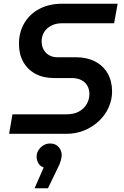

<svg xmlns="http://www.w3.org/2000/svg" viewBox="-20 -720 669 1033"><path d="M29 0 47 -105H338Q378 -105 405 -120Q432 -135 446.5 -160Q461 -185 461 -215Q461 -239 450 -258.5Q439 -278 418 -289Q397 -300 366 -300H271Q213 -300 170.5 -323Q128 -346 105 -387.5Q82 -429 82 -484Q82 -546 110.5 -595Q139 -644 191.5 -672Q244 -700 316 -700H613L594 -595H315Q280 -595 255 -581.5Q230 -568 217 -546.5Q204 -525 204 -498Q204 -472 215 -452.5Q226 -433 245 -422.5Q264 -412 288 -412H388Q448 -412 492 -389Q536 -366 559.5 -324.5Q583 -283 583 -228Q583 -184 565 -143Q547 -102 513.5 -70Q480 -38 435 -19Q390 0 336 0ZM166 293 215 181Q195 174 186 157.5Q177 141 177 123Q177 104 187 88Q197 72 213.5 62Q230 52 249 52Q279 52 295.5 71Q312 90 312 115Q312 125 307 144Q302 163 292 181L238 293Z"/></svg>

Font: MuseoModerno Thin Medium
Style: Italic
Weight: 500
Italic angle: -9°
Version: Version 1.003